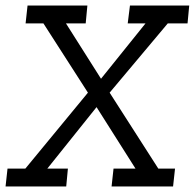

<svg xmlns="http://www.w3.org/2000/svg" viewBox="-42 -670 700 690"><path d="M580 0H359L366 -64H445L305 -285L128 -64H202L196 0H-22L-15 -64H49L274 -337L114 -586H50L57 -650H272L266 -586H195L321 -387L481 -586H417L425 -650H638L632 -586H561L352 -337L527 -64H587Z"/></svg>

Font: Zilla Slab
Style: Italic
Weight: 400
Italic angle: -6°
Designer: Typotheque.com
Foundry: Typotheque type foundry
Version: Version 1.1; 2017; ttfautohint (v1.6)